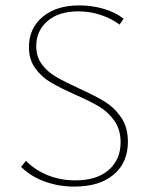

<svg xmlns="http://www.w3.org/2000/svg" viewBox="-20 -683 556 710"><path d="M256 -334Q200 -359 166.5 -379Q133 -399 110 -431Q87 -463 87 -509Q87 -578 137.5 -620.5Q188 -663 273 -663Q320 -663 363 -650.5Q406 -638 437 -614L422 -592Q393 -614 353 -627.5Q313 -641 270 -641Q197 -641 155.5 -605Q114 -569 114 -512Q114 -473 135 -445Q156 -417 187 -399Q218 -381 270 -357Q330 -330 366 -308Q402 -286 427.5 -249.5Q453 -213 453 -159Q453 -82 400.5 -37.5Q348 7 255 7Q196 7 144.5 -12Q93 -31 58 -66L76 -88Q111 -53 158 -34.5Q205 -16 259 -16Q338 -16 382 -54.5Q426 -93 426 -157Q426 -204 403 -236.5Q380 -269 346.5 -289Q313 -309 256 -334Z"/></svg>

Font: Ysabeau SC Extralight
Style: Regular
Weight: 200
Designer: Christian Thalmann (Catharsis Fonts)
Version: Version 0.003